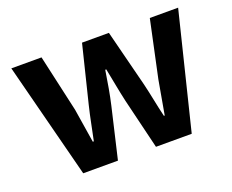

<svg xmlns="http://www.w3.org/2000/svg" viewBox="-95 -716 1054 873"><g transform="rotate(-20 431.5 -280.0)"><path d="M172 0 28 -560H174L236 -284Q243 -242 249 -202Q255 -162 262 -120H267Q276 -162 284 -202.5Q292 -243 302 -284L370 -560H500L570 -284Q580 -242 588 -202Q596 -162 606 -120H610Q618 -162 624.5 -202Q631 -242 639 -284L698 -560H835L697 0H524L465 -244Q456 -284 448.5 -323.5Q441 -363 432 -408H427Q420 -363 413 -323Q406 -283 397 -244L340 0Z"/></g></svg>

Font: Noto Sans KR
Style: Bold
Weight: 700
Designer: Ryoko NISHIZUKA  (kana, bopomofo & ideographs); Paul D. Hunt (Latin, Greek & Cyrillic); Sandoll Communications , Soo-you
Foundry: Adobe
Version: Version 2.004-H2;hotconv 1.0.118;makeotfexe 2.5.65603